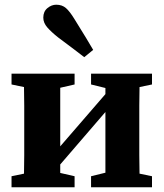

<svg xmlns="http://www.w3.org/2000/svg" viewBox="-20 -796 696 816"><path d="M367 -437V-483H626V-437L573 -426Q572 -389 572 -347Q572 -305 572 -273V-210Q572 -178 572 -136.5Q572 -95 573 -58L626 -47V0H367V-47L428 -62V-320L236 -97V-61L297 -47V0H29V-47L82 -58Q83 -95 83 -136.5Q83 -178 83 -210V-273Q83 -305 83 -347Q83 -389 82 -426L29 -437V-483H297V-437L236 -423V-174L428 -396V-422ZM376 -584 338 -553Q319 -568 295 -586Q271 -604 227 -637Q198 -660 181 -679.5Q164 -699 164 -721Q164 -747 181.5 -761.5Q199 -776 219 -776Q244 -776 260.5 -761.5Q277 -747 297 -714Q329 -662 346 -634.5Q363 -607 376 -584Z"/></svg>

Font: Source Serif Pro
Style: Bold
Weight: 700
Designer: Frank Grießhammer
Foundry: Adobe Systems Incorporated
Version: Version 3.001;hotconv 1.0.111;makeotfexe 2.5.65597